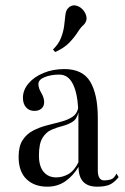

<svg xmlns="http://www.w3.org/2000/svg" viewBox="-20 -684 467 715"><path d="M156.2 11.2Q107.4 11.2 78.4 -17.1Q49.3 -45.4 49.3 -100.1Q49.3 -139.2 64.2 -162.1Q79.1 -185.1 103 -197.5Q127 -210 154.3 -217Q181.6 -224.1 207 -230.7Q232.4 -237.3 249.8 -248.8Q267.1 -260.3 271 -281.7Q267.6 -340.8 250.2 -373.5Q232.9 -406.2 200.7 -406.2Q169.4 -406.2 146.2 -396.7Q123 -387.2 123 -371.1Q123 -356 133.8 -337.9Q144.5 -319.8 144.5 -303.7Q144.5 -288.6 134.5 -279.8Q124.5 -271 107.9 -271Q88.9 -271 77.1 -284.2Q65.4 -297.4 65.4 -319.8Q65.4 -348.6 85.9 -373Q106.4 -397.5 141.6 -412.1Q176.8 -426.8 219.7 -426.8Q288.1 -426.8 316.2 -379.4Q344.2 -332 344.2 -245.1V-50.3Q344.2 -12.2 367.7 -12.2Q380.9 -12.2 393.1 -15.9Q405.3 -19.5 413.6 -37.6L421.9 -24.4Q403.8 -2.4 386.5 4.4Q369.1 11.2 341.8 11.2Q272.5 11.2 272.5 -62.5Q251.5 -28.3 222.7 -8.5Q193.8 11.2 156.2 11.2ZM189.5 -23.4Q212.9 -23.4 234.6 -35.6Q256.3 -47.9 272 -79.6V-250.5Q272 -258.3 272 -266.1Q266.6 -240.7 250.2 -230.5Q233.9 -220.2 212.9 -214.8Q191.9 -209.5 171.6 -200.7Q151.4 -191.9 138.2 -170.4Q125 -148.9 125 -105Q125 -64.9 142.3 -44.2Q159.7 -23.4 189.5 -23.4ZM185.5 -490.2 177.2 -499.5Q198.7 -520.5 207.5 -543.7Q216.3 -566.9 219 -588.6Q221.7 -610.4 223.4 -627.4Q225.1 -644.5 232.9 -652.8Q244.1 -665.5 259.3 -663.8Q274.4 -662.1 286.6 -649.9Q298.3 -638.2 301.8 -622.3Q305.2 -606.4 292.5 -592.3Q281.2 -583 269.5 -564.5Q257.8 -545.9 238.5 -525.6Q219.2 -505.4 185.5 -490.2Z"/></svg>

Font: Bacasime Antique
Style: Regular
Weight: 400
Designer: The DocRepair Project, Claus Eggers Sørensen
Foundry: Google
Version: Version 2.000